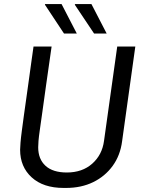

<svg xmlns="http://www.w3.org/2000/svg" viewBox="-20 -915 719 945"><path d="M293 10Q193 10 136 -42Q79 -94 79 -178Q79 -189 81 -213.5Q83 -238 87.5 -271.5Q92 -305 97.5 -346Q103 -387 109.5 -431.5Q116 -476 122 -521Q128 -566 134 -608Q140 -650 145 -686H234Q218 -576 207 -497Q196 -418 188.5 -364Q181 -310 176 -275.5Q171 -241 169.5 -221.5Q168 -202 168 -190Q168 -132 204 -99Q240 -66 309 -66Q385 -66 434 -109.5Q483 -153 492 -222L557 -686H646L581 -220Q572 -150 534.5 -98.5Q497 -47 438.5 -18.5Q380 10 305 10ZM443 -750 348 -892 350 -895H430L505 -750ZM295 -750 201 -892 202 -895H283L358 -750Z"/></svg>

Font: Chivo Medium Light
Style: Italic
Weight: 300
Italic angle: -8.05°
Version: Version 2.002